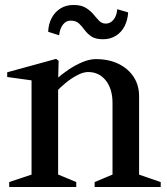

<svg xmlns="http://www.w3.org/2000/svg" viewBox="-20 -753 672 773"><path d="M17 0V-20L122 -55L107 -34V-445L125 -427L9 -443V-462L206 -516L216 -508L214 -424L204 -432Q227 -453 255 -472Q283 -491 312 -503Q341 -515 366 -515Q418 -515 457 -496Q496 -477 518 -443.5Q540 -410 540 -366V-34L525 -55L627 -20V0H361V-20L449 -57L433 -33V-338Q433 -395 406 -429Q379 -463 335 -463Q316 -463 292.5 -451Q269 -439 246 -420.5Q223 -402 204 -381L214 -408V-33L198 -57L287 -20V0ZM174 -625Q175 -656 188 -680.5Q201 -705 223.5 -719Q246 -733 276 -733Q307 -733 325.5 -721.5Q344 -710 356 -695.5Q368 -681 379 -669.5Q390 -658 406 -658Q424 -658 437 -673.5Q450 -689 452 -716L496 -703Q494 -672 481.5 -647.5Q469 -623 446.5 -609Q424 -595 395 -595Q364 -595 347.5 -606.5Q331 -618 320.5 -632.5Q310 -647 298 -658.5Q286 -670 264 -670Q246 -670 233.5 -654Q221 -638 218 -611Z"/></svg>

Font: Wittgenstein Medium
Style: Regular
Weight: 500
Designer: Jörg Drees
Foundry: Jörg Drees
Version: Version 1.500